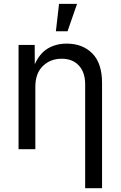

<svg xmlns="http://www.w3.org/2000/svg" viewBox="-20 -781 631 1005"><path d="M165 -327.1V0H77.1V-545.9H161.6L162.1 -444.8Q188.5 -502.9 231.2 -527.8Q273.9 -552.7 329.1 -552.7Q412.1 -552.7 463.1 -501.5Q514.2 -450.2 514.2 -346.7V204.1H425.8V-339.4Q425.8 -402.3 392.8 -438Q359.9 -473.6 302.7 -473.6Q243.7 -473.6 204.3 -435.3Q165 -397 165 -327.1ZM272.5 -617.2 289.1 -760.7H383.3L333.5 -617.2Z"/></svg>

Font: Inter
Style: Regular
Weight: 400
Designer: Rasmus Andersson
Foundry: rsms
Version: Version 4.001;git-9221beed3